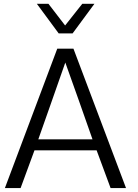

<svg xmlns="http://www.w3.org/2000/svg" viewBox="-20 -959 706 979"><path d="M350.1 -788.6 461.4 -939.5H399.4L312 -829.1L227.1 -939.5H168L279.3 -788.6ZM175.3 -248.5C181.6 -265.6 201.7 -322.8 235.4 -418.9L313 -640.1C359.4 -510.7 405.8 -379.9 451.7 -248.5ZM85 0 155.8 -192.4H472.7L543.9 0H622.6L354.5 -710.9H272L4.9 0Z"/></svg>

Font: Ride Light
Style: Regular
Weight: 300
Version: Version 3.000